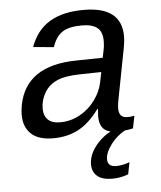

<svg xmlns="http://www.w3.org/2000/svg" viewBox="-53 -584 706 840"><g transform="rotate(-5 300.0 -164.5)"><path d="M497.1 -54.2Q510.3 -54.2 526.4 -57.6L515.6 -2.9Q481.4 4.9 446.3 4.9Q403.8 4.9 386 -13.7Q368.2 -32.2 368.2 -69.3L370.6 -101.1H367.7Q324.2 -41.5 275.6 -15.9Q227.1 9.8 164.6 9.8Q99.6 9.8 67.6 -20.5Q35.6 -50.8 35.6 -104Q35.6 -124 40 -147.5Q73.2 -317.9 295.4 -320.3L410.6 -322.3Q418.9 -361.8 420.2 -372.3Q421.4 -382.8 421.4 -394.5Q421.4 -436 398.9 -453.6Q376.5 -471.2 331.5 -471.2Q274.9 -471.2 245.8 -451.9Q216.8 -432.6 201.7 -387.2L111.3 -395.5Q137.7 -468.3 195.6 -503.2Q253.4 -538.1 345.7 -538.1Q511.7 -538.1 511.7 -407.7Q511.7 -385.7 506.8 -360.4L462.9 -132.8Q458.5 -111.8 458.5 -95.7Q458.5 -75.2 467.3 -64.7Q476.1 -54.2 497.1 -54.2ZM200.2 -57.1Q246.6 -57.1 287.1 -79.3Q327.6 -101.6 355 -139.2Q382.3 -176.8 390.1 -217.3L398.9 -260.7L305.7 -258.8Q239.7 -257.8 203.4 -241.5Q167 -225.1 148.2 -192.6Q129.4 -160.2 129.4 -122.6Q129.4 -92.3 147.2 -74.7Q165 -57.1 200.2 -57.1ZM406.7 208.5Q362.3 208.5 340.6 189.7Q318.8 170.9 318.8 138.7Q318.8 99.6 346.9 61.8Q375 23.9 419.9 0H484.9Q444.3 21 417.5 56.9Q390.6 92.8 390.6 122.1Q390.6 154.8 428.7 154.8Q455.6 154.8 487.3 143.1L477.1 195.3Q444.3 208.5 406.7 208.5Z"/></g></svg>

Font: Cousine
Style: Italic
Weight: 400
Italic angle: -12°
Monospace: yes
Designer: Steve Matteson
Foundry: Monotype Imaging Inc.
Version: Version 1.21